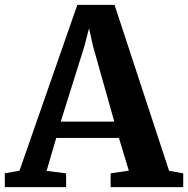

<svg xmlns="http://www.w3.org/2000/svg" viewBox="-36 -767 772 787"><path d="M44 -67.5 281 -747H433.5L657 -67L715 -56.5V0H417.5V-56.5L492 -67.5L451.5 -201.5H194.5L155 -66.5L235 -56.5V0H-16L-16.5 -56.5ZM432.5 -268.5 345.5 -577 329 -651 309.5 -576 213 -268.5Z"/></svg>

Font: Merriweather 28pt
Style: Bold
Weight: 700
Version: Version 2.100